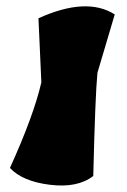

<svg xmlns="http://www.w3.org/2000/svg" viewBox="-20 -580 395 599"><path d="M109 -323 100 -523Q250 -591 338 -535L284 -353Q277 -281 271 -31Q222 7 136 -3.5Q50 -14 11 -56Q85 -219 109 -323Z"/></svg>

Font: Tillana ExtraBold
Style: Regular
Weight: 800
Designer: Lipi Raval (Devanagari, Latin), Jonny Pinhorn (Latin)
Foundry: Indian Type Foundry
Version: Version 2.003;PS 1.0;hotconv 1.0.79;makeotf.lib2.5.61930; tt